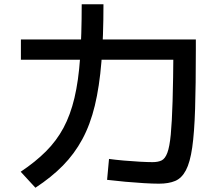

<svg xmlns="http://www.w3.org/2000/svg" viewBox="-20 -838 1040 900"><path d="M725 23Q696 23 654.5 20.5Q613 18 568 14Q523 10 482 5L491 -93Q520 -89 559 -85.5Q598 -82 635.5 -80Q673 -78 695 -78Q721 -78 737.5 -86Q754 -94 764.5 -122Q775 -150 780.5 -207.5Q786 -265 789 -363.5Q792 -462 793 -613L847 -558H78V-653H898V-603Q898 -439 894.5 -327.5Q891 -216 881 -146.5Q871 -77 851.5 -40Q832 -3 801.5 10Q771 23 725 23ZM77 -33Q146 -79 195.5 -128.5Q245 -178 277.5 -238.5Q310 -299 329 -379Q348 -459 355.5 -566.5Q363 -674 363 -818H465Q465 -666 455.5 -549Q446 -432 424.5 -343Q403 -254 366 -185.5Q329 -117 275 -62Q221 -7 146 42Z"/></svg>

Font: M PLUS 2 Thin Medium
Style: Regular
Weight: 500
Version: Version 1.001